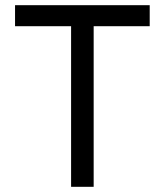

<svg xmlns="http://www.w3.org/2000/svg" viewBox="-20 -720 635 740"><path d="M557 -700V-619H341V0H254V-619H38V-700Z"/></svg>

Font: NT Somic
Style: Regular
Weight: 400
Designer: Ravid Balaliev — lead type designer, mastering
Michael Voronin — secret advisor, marketing
Ivan Kovalenko — best boy
Foundry: NT Type
Version: Version 0.7